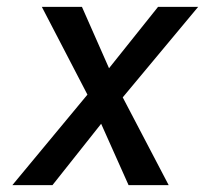

<svg xmlns="http://www.w3.org/2000/svg" viewBox="-20 -540 640 560"><path d="M16 0 235 -264 102 -520H219L298 -341L441 -520H558L338 -256L472 0H355L275 -179L133 0Z"/></svg>

Font: Iosevka Medium Extended
Style: Italic
Weight: 500
Width: 7
Italic angle: -9°
Monospace: yes
Designer: Belleve Invis
Foundry: Belleve Invis
Version: Version 32.5.0; ttfautohint (v1.8.4)